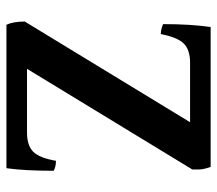

<svg xmlns="http://www.w3.org/2000/svg" viewBox="-59 -663 675 597"><g transform="rotate(90 278.5 -364.5)"><path d="M392 -111Q432 -111 451.5 -130Q471 -149 480 -201Q498 -201 511 -194Q511 -103 503 -47H57Q47 -68 47 -104L360 -618H175Q135 -618 115.5 -598.5Q96 -579 86 -527Q72 -527 55 -534Q55 -620 64 -682H499Q507 -660 507 -644Q507 -628 507 -625L194 -111Z"/></g></svg>

Font: Halant SemiBold
Style: Regular
Weight: 600
Designer: Hitesh Malaviya (Devanagari), Satya Rajpurohit (Latin)
Foundry: Indian Type Foundry
Version: Version 1.101;PS 1.0;hotconv 1.0.78;makeotf.lib2.5.61930; tt